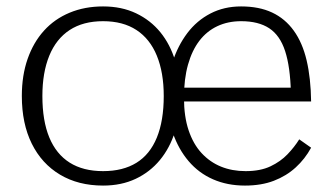

<svg xmlns="http://www.w3.org/2000/svg" viewBox="-20 -567 1037 598"><path d="M553 -263Q553 -204 567.5 -161Q582 -118 608 -90Q634 -62 668.5 -48Q703 -34 745 -34Q791 -34 822.5 -49Q854 -64 875.5 -86.5Q897 -109 912 -133L949 -107Q930 -72 901 -45.5Q872 -19 833 -4Q794 11 743 11Q688 11 643.5 -8.5Q599 -28 567.5 -65Q536 -102 518.5 -152.5Q501 -203 501 -264Q501 -323 517.5 -374Q534 -425 563.5 -464Q593 -503 635.5 -525Q678 -547 731 -547Q787 -547 827.5 -528Q868 -509 895 -471.5Q922 -434 935 -379Q948 -324 949 -251H529V-294H905L886 -279Q884 -359 868 -408Q852 -457 818.5 -479Q785 -501 731 -501Q690 -501 657 -485.5Q624 -470 601 -440Q578 -410 565.5 -365.5Q553 -321 553 -263ZM541 -268Q541 -208 525 -157Q509 -106 478 -68.5Q447 -31 402.5 -10Q358 11 301 11Q224 11 167 -23Q110 -57 79 -119.5Q48 -182 48 -268Q48 -332 66 -383.5Q84 -435 117 -471.5Q150 -508 197 -527.5Q244 -547 301 -547Q359 -547 404 -525.5Q449 -504 479.5 -466.5Q510 -429 525.5 -378Q541 -327 541 -268ZM112 -268Q112 -191 133.5 -139Q155 -87 197 -60.5Q239 -34 301 -34Q363 -34 405 -60Q447 -86 468.5 -138.5Q490 -191 490 -268Q490 -341 468.5 -393.5Q447 -446 405 -473.5Q363 -501 301 -501Q239 -501 197 -473.5Q155 -446 133.5 -393.5Q112 -341 112 -268Z"/></svg>

Font: Roboto Serif ExtraLight
Style: Regular
Weight: 250
Version: Version 1.007